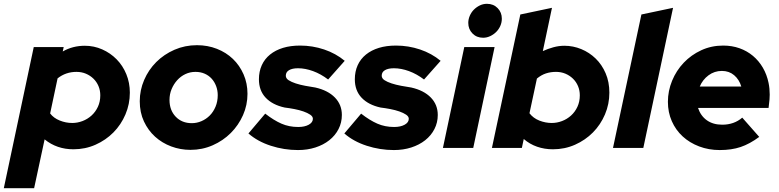

<svg xmlns="http://www.w3.org/2000/svg" viewBox="-72 -776 4085 1007"><path d="M-52 211Q-13 25 26.5 -159Q66 -343 105 -529H262Q260 -523 259.5 -517.5Q259 -512 257 -506Q309 -536 373 -536Q421 -536 464 -517Q507 -498 539.5 -465Q572 -432 590.5 -387Q609 -342 609 -290Q609 -230 586 -176Q563 -122 523 -81.5Q483 -41 429 -17Q375 7 313 7Q226 7 162 -45Q148 19 134.5 83Q121 147 107 211ZM329 -399Q273 -399 230 -365Q220 -319 210.5 -273Q201 -227 191 -181Q209 -157 241 -144Q273 -131 307 -131Q334 -131 360.5 -141Q387 -151 408 -170Q429 -189 441.5 -216Q454 -243 454 -276Q454 -302 444.5 -324.5Q435 -347 418 -363.5Q401 -380 378.5 -389.5Q356 -399 329 -399Z M661 -245Q661 -303 684 -356.5Q707 -410 747.5 -450.5Q788 -491 843 -515Q898 -539 961 -539Q1017 -539 1065.5 -520Q1114 -501 1149.5 -467Q1185 -433 1205.5 -386Q1226 -339 1226 -284Q1226 -225 1202.5 -172Q1179 -119 1138.5 -78.5Q1098 -38 1043.5 -14Q989 10 927 10Q874 10 826 -8Q778 -26 741.5 -59Q705 -92 683 -139Q661 -186 661 -245ZM934 -130Q960 -130 984.5 -140.5Q1009 -151 1028 -170Q1047 -189 1058.5 -216.5Q1070 -244 1070 -277Q1070 -302 1061.5 -324.5Q1053 -347 1038 -363.5Q1023 -380 1001.5 -389.5Q980 -399 953 -399Q925 -399 900.5 -387.5Q876 -376 857.5 -355.5Q839 -335 828 -308.5Q817 -282 817 -252Q817 -198 849.5 -164Q882 -130 934 -130Z M1231 -76Q1253 -102 1275 -128Q1297 -154 1319 -180Q1364 -145 1404 -127.5Q1444 -110 1492 -110Q1526 -110 1547.5 -122Q1569 -134 1569 -153Q1569 -165 1555 -174.5Q1541 -184 1519.5 -191.5Q1498 -199 1472 -204Q1446 -209 1421 -212Q1357 -226 1321.5 -263.5Q1286 -301 1286 -360Q1286 -401 1301 -434Q1316 -467 1344.5 -490Q1373 -513 1412.5 -525Q1452 -537 1502 -537Q1567 -537 1628 -516.5Q1689 -496 1736 -457Q1714 -432 1692.5 -408Q1671 -384 1649 -359Q1611 -388 1570 -403Q1529 -418 1491 -418Q1461 -418 1444 -408Q1427 -398 1427 -379Q1427 -365 1441.5 -355.5Q1456 -346 1479 -338.5Q1502 -331 1529 -326Q1556 -321 1582 -317Q1648 -302 1684.5 -264.5Q1721 -227 1721 -173Q1721 -133 1703.5 -99Q1686 -65 1655 -40.5Q1624 -16 1582 -2.5Q1540 11 1491 11Q1418 11 1348.5 -11.5Q1279 -34 1231 -76Z M1734 -76Q1756 -102 1778 -128Q1800 -154 1822 -180Q1867 -145 1907 -127.5Q1947 -110 1995 -110Q2029 -110 2050.5 -122Q2072 -134 2072 -153Q2072 -165 2058 -174.5Q2044 -184 2022.5 -191.5Q2001 -199 1975 -204Q1949 -209 1924 -212Q1860 -226 1824.5 -263.5Q1789 -301 1789 -360Q1789 -401 1804 -434Q1819 -467 1847.5 -490Q1876 -513 1915.5 -525Q1955 -537 2005 -537Q2070 -537 2131 -516.5Q2192 -496 2239 -457Q2217 -432 2195.5 -408Q2174 -384 2152 -359Q2114 -388 2073 -403Q2032 -418 1994 -418Q1964 -418 1947 -408Q1930 -398 1930 -379Q1930 -365 1944.5 -355.5Q1959 -346 1982 -338.5Q2005 -331 2032 -326Q2059 -321 2085 -317Q2151 -302 2187.5 -264.5Q2224 -227 2224 -173Q2224 -133 2206.5 -99Q2189 -65 2158 -40.5Q2127 -16 2085 -2.5Q2043 11 1994 11Q1921 11 1851.5 -11.5Q1782 -34 1734 -76Z M2462 -578Q2428 -578 2406 -600.5Q2384 -623 2384 -656Q2384 -675 2392 -693.5Q2400 -712 2413.5 -725.5Q2427 -739 2444.5 -747.5Q2462 -756 2482 -756Q2516 -756 2538 -733.5Q2560 -711 2560 -678Q2560 -658 2552 -640Q2544 -622 2530.5 -608.5Q2517 -595 2499 -586.5Q2481 -578 2462 -578ZM2522 -529Q2494 -396 2466 -264.5Q2438 -133 2410 0H2251Q2279 -133 2307 -264.5Q2335 -396 2363 -529Z M3124 -290Q3124 -230 3101 -176Q3078 -122 3038 -81.5Q2998 -41 2944 -17Q2890 7 2828 7Q2784 7 2745 -6.5Q2706 -20 2675 -47Q2673 -35 2670 -23.5Q2667 -12 2665 0H2508Q2546 -176 2582.5 -350Q2619 -524 2657 -700Q2699 -709 2740 -717.5Q2781 -726 2823 -735Q2811 -678 2799 -621.5Q2787 -565 2775 -508Q2801 -520 2830 -528Q2859 -536 2888 -536Q2934 -536 2976.5 -518.5Q3019 -501 3052 -469Q3085 -437 3104.5 -391.5Q3124 -346 3124 -290ZM2844 -399Q2816 -399 2791.5 -391Q2767 -383 2744 -364Q2734 -318 2724.5 -273Q2715 -228 2705 -182Q2725 -156 2757 -143.5Q2789 -131 2822 -131Q2849 -131 2875.5 -141Q2902 -151 2923 -170Q2944 -189 2956.5 -216Q2969 -243 2969 -276Q2969 -302 2959.5 -324.5Q2950 -347 2933 -363.5Q2916 -380 2893.5 -389.5Q2871 -399 2844 -399Z M3458 -735 3302 0H3143L3292 -700Z M3910 -58Q3860 -21 3812.5 -5Q3765 11 3703 11Q3645 11 3595 -8Q3545 -27 3508.5 -60.5Q3472 -94 3451.5 -140.5Q3431 -187 3431 -242Q3431 -299 3453 -352.5Q3475 -406 3514 -447Q3553 -488 3606 -512.5Q3659 -537 3721 -537Q3767 -537 3806.5 -523Q3846 -509 3877 -483Q3908 -457 3929 -421Q3950 -385 3959 -341Q3965 -312 3965 -280Q3965 -269 3964 -255Q3963 -241 3959 -210H3589Q3603 -168 3635.5 -145Q3668 -122 3716 -122Q3778 -122 3821 -159Q3844 -133 3865.5 -108.5Q3887 -84 3910 -58ZM3714 -404Q3675 -404 3644 -381Q3613 -358 3598 -322H3816Q3805 -359 3778.5 -381.5Q3752 -404 3714 -404Z"/></svg>

Font: Rosa Sans Black
Style: Italic
Weight: 900
Italic angle: -12°
Designer: Pentagram / MCKL
Foundry: Pentagram / MCKL
Version: Version 1.005;September 16, 2019;FontCreator 11.5.0.2425 64-